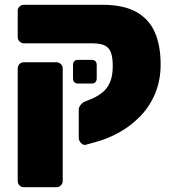

<svg xmlns="http://www.w3.org/2000/svg" viewBox="-20 -591 720 802"><path d="M80 191Q69 191 61.5 183.5Q54 176 54 165V-305Q54 -316 61.5 -323.5Q69 -331 80 -331H216Q226 -331 234 -323.5Q242 -316 242 -305V165Q242 176 234 183.5Q226 191 216 191ZM337 14Q327 16 318 6Q309 -4 309 -15V-133Q309 -143 317 -153Q325 -163 335 -167L365 -179Q388 -189 408 -205Q428 -221 439.5 -247.5Q451 -274 451 -315Q451 -349 444 -370Q437 -391 418.5 -400.5Q400 -410 366 -410H80Q70 -410 62 -417.5Q54 -425 54 -436V-547Q54 -557 62 -564Q70 -571 80 -571H408Q496 -571 549.5 -541Q603 -511 627 -455.5Q651 -400 651 -322Q651 -256 628.5 -201.5Q606 -147 567 -106.5Q528 -66 479 -38.5Q430 -11 377 3ZM307 -242Q285 -242 285 -264V-319Q285 -341 307 -341H362Q384 -341 384 -319V-264Q384 -242 362 -242Z"/></svg>

Font: Rubik ExtraBold
Style: Regular
Weight: 800
Designer: Hubert and Fischer
Foundry: Hubert and Fischer
Version: Version 2.300;gftools[0.9.30]